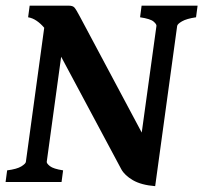

<svg xmlns="http://www.w3.org/2000/svg" viewBox="-21 -635 710 670"><path d="M668.5 -615.2 663.1 -574.7Q629.9 -569.8 614 -560.5Q598.1 -551.3 597.2 -544.4L520.5 14.6Q471.7 10.7 442.6 -6.3Q413.6 -23.4 402.3 -44.4L192.4 -437L142.1 -70.3Q141.6 -64.5 153.3 -55.2Q165 -45.9 199.2 -40.5L193.8 0H-1.5L3.9 -40.5Q38.1 -44.9 53.5 -54.4Q68.8 -64 69.3 -70.3L133.3 -538.1Q121.1 -552.7 106.7 -562.5Q92.3 -572.3 77.1 -574.7L82.5 -615.2H219.7Q232.9 -615.2 238.8 -608.6Q244.6 -602.1 257.8 -577.1L473.6 -172.4L524.9 -544.4Q525.9 -550.3 514.9 -559.8Q503.9 -569.3 467.8 -574.7L473.1 -615.2Z"/></svg>

Font: Gentium Book Plus
Style: Bold Italic
Weight: 700
Italic angle: -8°
Designer: Victor Gaultney, Annie Olsen, Iska Routamaa, Becca Hirsbrunner
Foundry: SIL International
Version: Version 6.101